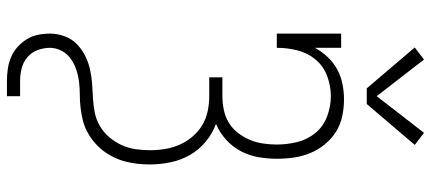

<svg xmlns="http://www.w3.org/2000/svg" viewBox="-356 -652 1213 540"><g transform="rotate(90 250.0 -381.5)"><path d="M207 205Q190 205 173 202.5Q156 200 140.5 193.5Q125 187 112 175.5Q99 164 90 149.5Q81 135 77.5 118Q74 101 74 84Q74 64 81 44Q88 24 102.5 9.5Q117 -5 135.5 -14.5Q154 -24 174 -28.5Q194 -33 214.5 -34.5Q235 -36 255.5 -37Q276 -38 296 -42Q316 -46 334 -56.5Q352 -67 365.5 -83Q379 -99 387.5 -117.5Q396 -136 399 -156.5Q402 -177 402 -197Q402 -219 398.5 -240Q395 -261 386.5 -280.5Q378 -300 364 -316.5Q350 -333 332 -344Q314 -355 292.5 -359.5Q271 -364 250 -364H197V-401H250Q269 -401 288.5 -405Q308 -409 324.5 -419Q341 -429 353 -444.5Q365 -460 372.5 -477.5Q380 -495 383 -514.5Q386 -534 386 -554Q386 -583 379 -611.5Q372 -640 353.5 -662.5Q335 -685 307 -695.5Q279 -706 250 -706Q250 -706 250 -706Q250 -706 250 -706Q221 -706 193 -695.5Q165 -685 146.5 -662.5Q128 -640 121 -611.5Q114 -583 114 -554H74V-735H114V-661Q124 -680 139.5 -696.5Q155 -713 174 -723.5Q193 -734 215 -738.5Q237 -743 259 -743Q283 -743 306.5 -738Q330 -733 350 -720.5Q370 -708 385.5 -689Q401 -670 410 -648Q419 -626 422.5 -602.5Q426 -579 426 -555Q426 -528 421.5 -502Q417 -476 404.5 -452.5Q392 -429 372 -411Q352 -393 328 -383Q355 -373 378 -354Q401 -335 415.5 -309.5Q430 -284 436 -255Q442 -226 442 -196Q442 -179 440 -161.5Q438 -144 433.5 -127Q429 -110 421 -94Q413 -78 402.5 -64.5Q392 -51 378 -39.5Q364 -28 348.5 -20Q333 -12 316 -8Q299 -4 281.5 -2Q264 0 246.5 0Q229 0 211.5 2Q194 4 177 9.5Q160 15 145.5 25Q131 35 122.5 51Q114 67 114 84Q114 102 120.5 119Q127 136 140.5 147.5Q154 159 171.5 163.5Q189 168 207 168H250V205ZM228 -807 113 -942 147 -968 250 -835 353 -968 387 -942 272 -807Z"/></g></svg>

Font: Iosevka Slab Extralight
Style: Regular
Weight: 200
Monospace: yes
Designer: Belleve Invis
Foundry: Belleve Invis
Version: Version 11.1.1; ttfautohint (v1.8.3)